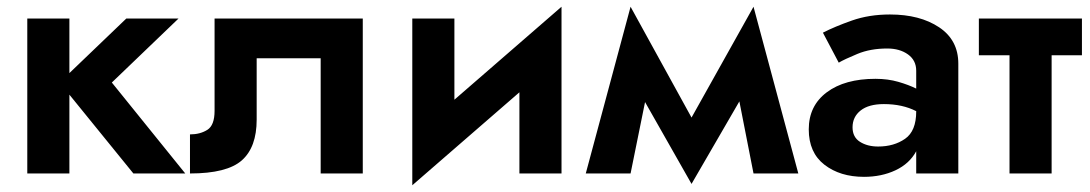

<svg xmlns="http://www.w3.org/2000/svg" viewBox="-20 -515 3237 570"><path d="M61 -460H186V-298L355 -460H510L312 -270L530 0H376L186 -234V0H61Z M1057 -460V0H932V-342H742V-160Q742 -78 698 -39Q654 0 544 0V-116Q574 -116 595.5 -129.5Q617 -143 617 -186V-460Z M1329 -460V-219L1647 -495V0H1522V-241L1204 35V-460Z M1719 0 1852 -495 2033 -166 2217 -495 2350 0H2217L2175 -214L2033 31L1895 -212L1852 0Z M2470 -329 2423 -418Q2458 -436 2509 -454Q2560 -472 2622 -472Q2711 -472 2768 -434Q2825 -396 2825 -326V0H2700V-66Q2680 -29 2638.5 -9.5Q2597 10 2545 10Q2474 10 2427.5 -26Q2381 -62 2381 -131Q2381 -201 2434.5 -241Q2488 -281 2579 -281Q2616 -281 2647 -272Q2678 -263 2700 -252V-305Q2700 -336 2675.5 -353.5Q2651 -371 2614 -371Q2564 -371 2525.5 -355Q2487 -339 2470 -329ZM2511 -137Q2511 -108 2533 -94Q2555 -80 2587 -80Q2634 -80 2667 -103Q2700 -126 2700 -184V-185Q2659 -206 2604 -206Q2559 -206 2535 -187Q2511 -168 2511 -137Z M2886 -460H3192V-351H3102V0H2977V-351H2886Z"/></svg>

Font: Jost* Semi
Style: Regular
Weight: 600
Version: Version 3.7